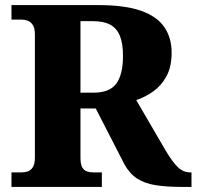

<svg xmlns="http://www.w3.org/2000/svg" viewBox="-20 -734 772 754"><path d="M25 0V-57H65Q78 -57 89.5 -61Q101 -65 109 -77.5Q117 -90 117 -115V-599Q117 -624 108.5 -636.5Q100 -649 88 -653Q76 -657 65 -657H25V-714H366Q470 -714 533 -692Q596 -670 625 -628Q654 -586 654 -527Q654 -472 634 -435Q614 -398 582.5 -375.5Q551 -353 515 -341L631 -142Q658 -97 679 -77Q700 -57 727 -57H732V0H692Q633 0 590 -7Q547 -14 517.5 -33.5Q488 -53 468 -90L356 -308H296V-115Q296 -90 302.5 -77.5Q309 -65 321 -61Q333 -57 346 -57H380V0ZM346 -370Q411 -370 437 -406Q463 -442 463 -514Q463 -564 450.5 -594Q438 -624 412 -637.5Q386 -651 344 -651H296V-370Z"/></svg>

Font: Noto Serif Tibetan ExtraBold
Style: Regular
Weight: 800
Version: Version 2.103